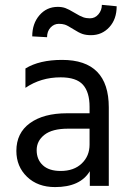

<svg xmlns="http://www.w3.org/2000/svg" viewBox="-20 -760 532 785"><path d="M346.2 -233.9V-168.9Q346.2 -122.1 314.2 -91.6Q282.2 -61 228 -61Q180.2 -61 155 -84.5Q129.9 -107.9 129.9 -146Q129.9 -184.1 161.9 -209Q193.8 -233.9 257.8 -233.9ZM84 -400.9Q147 -443.8 228 -443.8Q292 -443.8 319.1 -413.6Q346.2 -383.3 346.2 -323.2V-296.9H253.9Q158.2 -296.9 102.5 -256.6Q46.9 -216.3 46.9 -143.1Q46.9 -79.1 90.6 -37.1Q134.3 4.9 205.1 4.9Q308.1 4.9 347.2 -60.1V0H424.8V-320.8Q424.8 -515.1 233.9 -515.1Q141.1 -515.1 84 -480ZM457 -734.4 396.5 -740.2Q396.5 -718.3 382.6 -701.7Q368.7 -685.1 347.7 -685.1Q332.5 -685.1 320.1 -689.5Q307.6 -693.8 284.2 -708Q260.7 -722.2 247.1 -727.1Q233.4 -731.9 216.3 -731.9Q170.9 -731.9 141.4 -697.8Q111.8 -663.6 111.8 -611.3L172.4 -607.9Q172.4 -631.8 186.5 -647.2Q200.7 -662.6 220.7 -662.6Q234.4 -662.6 244.9 -659.4Q255.4 -656.2 279.1 -641.1Q302.7 -626 317.4 -621.1Q332 -616.2 352.1 -616.2Q397 -616.2 427 -648.9Q457 -681.6 457 -734.4Z"/></svg>

Font: FAU Chimera
Style: Regular
Weight: 400
Version: Version 1.002;hotconv 1.0.117;makeotfexe 2.5.65602